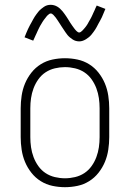

<svg xmlns="http://www.w3.org/2000/svg" viewBox="-20 -770 540 798"><path d="M250 8Q224 8 198 2.5Q172 -3 149.5 -17Q127 -31 110.5 -52Q94 -73 84 -97Q74 -121 70 -147.5Q66 -174 66 -200V-320Q66 -346 70 -372.5Q74 -399 84 -423Q94 -447 110.5 -468Q127 -489 149.5 -503Q172 -517 198 -522.5Q224 -528 250 -528Q276 -528 302 -522.5Q328 -517 350.5 -503Q373 -489 389.5 -468Q406 -447 416 -423Q426 -399 430 -372.5Q434 -346 434 -320V-200Q434 -174 430 -147.5Q426 -121 416 -97Q406 -73 389.5 -52Q373 -31 350.5 -17Q328 -3 302 2.5Q276 8 250 8ZM250 -29Q271 -29 292 -34Q313 -39 330.5 -50.5Q348 -62 360.5 -79.5Q373 -97 380.5 -117Q388 -137 391 -158Q394 -179 394 -200V-320Q394 -341 391 -362Q388 -383 380.5 -403Q373 -423 360.5 -440.5Q348 -458 330.5 -469.5Q313 -481 292 -486Q271 -491 250 -491Q229 -491 208 -486Q187 -481 169.5 -469.5Q152 -458 139.5 -440.5Q127 -423 119.5 -403Q112 -383 109 -362Q106 -341 106 -320V-200Q106 -179 109 -158Q112 -137 119.5 -117Q127 -97 139.5 -79.5Q152 -62 169.5 -50.5Q187 -39 208 -34Q229 -29 250 -29ZM309 -598Q302 -598 295 -600Q288 -602 282 -606Q276 -610 270.5 -614.5Q265 -619 260.5 -624.5Q256 -630 252 -636Q248 -642 244 -648Q240 -654 236 -660Q232 -666 228 -672.5Q224 -679 219.5 -685.5Q215 -692 211.5 -697Q208 -702 202 -708Q196 -714 191 -714Q187 -714 184 -711.5Q181 -709 178 -706.5Q175 -704 171.5 -699Q168 -694 166 -692Q164 -690 162.5 -687.5Q161 -685 159 -682.5Q157 -680 155.5 -677Q154 -674 152 -671Q150 -668 148 -664.5Q146 -661 144 -657Q142 -653 140 -649Q138 -645 136 -640.5Q134 -636 132 -631.5Q130 -627 127.5 -622Q125 -617 123 -612Q121 -607 118 -601L82 -615Q86 -625 89.5 -633.5Q93 -642 96.5 -649.5Q100 -657 104 -664.5Q108 -672 111.5 -678Q115 -684 118 -690Q121 -696 124.5 -701Q128 -706 131.5 -711Q135 -716 140 -722Q145 -728 150.5 -732.5Q156 -737 162.5 -741.5Q169 -746 176 -748Q183 -750 191 -750Q198 -750 205 -748Q212 -746 218 -742.5Q224 -739 229.5 -734Q235 -729 239.5 -723.5Q244 -718 248 -712.5Q252 -707 256 -701Q260 -695 264 -688.5Q268 -682 272 -675.5Q276 -669 280.5 -663Q285 -657 288.5 -652Q292 -647 298 -641Q304 -635 309 -635Q313 -635 316 -637.5Q319 -640 322 -642.5Q325 -645 328.5 -649.5Q332 -654 334 -656Q336 -658 337.5 -660.5Q339 -663 341 -665.5Q343 -668 344.5 -671Q346 -674 348 -677.5Q350 -681 352 -684.5Q354 -688 356 -691.5Q358 -695 360 -699Q362 -703 364 -707.5Q366 -712 368 -716.5Q370 -721 372.5 -726Q375 -731 377 -736.5Q379 -742 382 -747L418 -733Q414 -724 410.5 -715Q407 -706 403.5 -698.5Q400 -691 396 -684Q392 -677 388.5 -670.5Q385 -664 382 -658Q379 -652 375.5 -647Q372 -642 368.5 -637Q365 -632 360 -626Q355 -620 349.5 -615.5Q344 -611 337.5 -607Q331 -603 324 -600.5Q317 -598 309 -598Z"/></svg>

Font: Iosevka Curly Slab Extralight
Style: Regular
Weight: 200
Monospace: yes
Designer: Belleve Invis
Foundry: Belleve Invis
Version: Version 22.1.2; ttfautohint (v1.8.4)